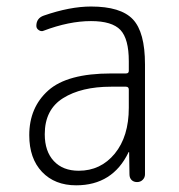

<svg xmlns="http://www.w3.org/2000/svg" viewBox="-20 -550 540 580"><path d="M315.4 -288.1Q225.6 -288.1 170.4 -253.4Q115.2 -218.8 115.2 -144.5Q115.2 -92.8 142.6 -63.5Q169.9 -34.2 217.8 -34.2Q284.2 -34.2 326.7 -85.9Q369.1 -137.7 369.1 -224.6V-279.3Q369.1 -288.1 360.4 -288.1ZM210 9.8Q145.5 9.8 106.9 -30.8Q68.4 -71.3 68.4 -141.6Q68.4 -225.6 126 -276.9Q183.6 -328.1 315.4 -328.1H360.4Q369.1 -328.1 369.1 -335.9V-365.2Q369.1 -432.6 343.8 -459.5Q318.4 -486.3 254.9 -486.3Q188.5 -486.3 111.3 -457Q104.5 -454.1 97.2 -459Q89.8 -463.9 89.8 -471.7Q89.8 -495.1 112.3 -502.9Q191.4 -530.3 254.9 -530.3Q344.7 -530.3 381.3 -491.7Q418 -453.1 418 -355.5V-23.4Q418 -13.7 411.1 -6.8Q404.3 0 394 0Q383.8 0 377.4 -6.3Q371.1 -12.7 371.1 -23.4L370.1 -89.8Q370.1 -90.8 369.1 -90.8Q368.2 -90.8 368.2 -89.8Q320.3 9.8 210 9.8Z"/></svg>

Font: Rounded Mgen+ 2m light
Style: Regular
Weight: 200
Designer: [Source Han Sans]
Ryoko NISHIZUKA  (kana & ideographs); Paul D. Hunt (Latin, Greek & Cyrillic); Wenlong ZHANG  (bopomofo
Version: Version 1.059.20150602